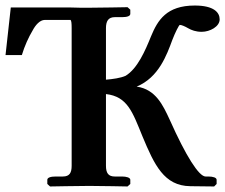

<svg xmlns="http://www.w3.org/2000/svg" viewBox="-23 -673 814 694"><path d="M751 1 760 -8V-23C760 -31 747 -35 730 -35H720C696 -35 649 -109 591 -239C566 -293 540 -350 471 -360C551 -393 580 -475 600 -529C610 -555 624 -583 627 -583C633 -583 645 -578 657 -571C669 -564 685 -558 706 -558C736 -558 771 -577 771 -603C771 -628 750 -653 681 -653C579 -653 547 -600 523 -542C502 -490 474 -425 431 -399C413 -391 385 -387 360 -385V-571C360 -596 368 -611 392 -611H418C437 -611 448 -615 448 -623V-638L438 -647C438 -647 332 -645 296 -645C279 -645 253 -645 230 -646H16L-3 -474H56C66 -507 80 -538 95 -563C105 -582 121 -601 139 -601H232C235 -598 236 -589 236 -571V-74C236 -49 229 -35 204 -35H178C160 -35 148 -31 148 -23V-8L158 1C158 1 265 -1 300 -1C338 -1 438 1 438 1L448 -8V-23C448 -31 434 -35 418 -35H392C369 -35 360 -47 360 -74V-333C438 -324 456 -268 492 -180C535 -77 570 -1 665 0Z"/></svg>

Font: Libertinus Serif
Style: Bold
Weight: 700
Designer: Philipp H. Poll, Khaled Hosny
Foundry: Caleb Maclennan
Version: Version 7.050;RELEASE